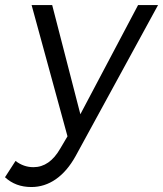

<svg xmlns="http://www.w3.org/2000/svg" viewBox="-78 -547 650 765"><path d="M-58.1 159.2 -16.1 94.2Q16.1 119.1 55.2 119.1Q119.6 119.1 162.1 44.9L190.9 -3.9L47.9 -526.9H129.9L242.2 -91.8L472.2 -526.9H551.8L223.1 75.2Q189.5 135.7 144.5 167Q99.6 198.2 46.9 198.2Q-16.1 198.2 -58.1 159.2Z"/></svg>

Font: Trueno Light
Style: Italic
Weight: 300
Designer: Julieta Ulanovsky
Foundry: Julieta Ulanovsky
Version: Version 3.001b | FøM Fix